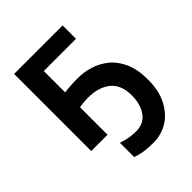

<svg xmlns="http://www.w3.org/2000/svg" viewBox="-262 -861 1257 1257"><g transform="rotate(-45 367.0 -232.0)"><path d="M323 -262Q300 -262 277.5 -259.5Q255 -257 241 -255V0H90V-714H539V-590H241V-392Q268 -396 300 -398Q332 -400 366 -400Q420 -400 475.5 -383.5Q531 -367 578.5 -329Q626 -291 655 -227Q684 -163 684 -69Q684 36 646.5 107Q609 178 549 214Q489 250 419 250Q365 250 330.5 244.5Q296 239 261 227V94Q292 105 323 111Q354 117 389 117Q461 117 498.5 64.5Q536 12 536 -69Q536 -168 478 -215Q420 -262 323 -262Z"/></g></svg>

Font: RS Noto Sans
Style: Bold
Weight: 700
Designer: Monotype Design Team
Foundry: Monotype Imaging Inc.
Version: Version 3.10